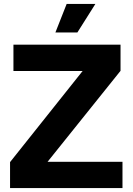

<svg xmlns="http://www.w3.org/2000/svg" viewBox="-20 -956 675 976"><path d="M31.1 0V-131.9L400 -595.1H48.3V-729H592.7V-596L221.7 -133.4H602.6V0ZM261.6 -790.9 318.9 -936.1H464.9L373.3 -790.9Z"/></svg>

Font: Mona Sans ExtraLight
Style: Regular
Weight: 200
Designer: Deni Anggara
Foundry: GitHub
Version: Version 2.000